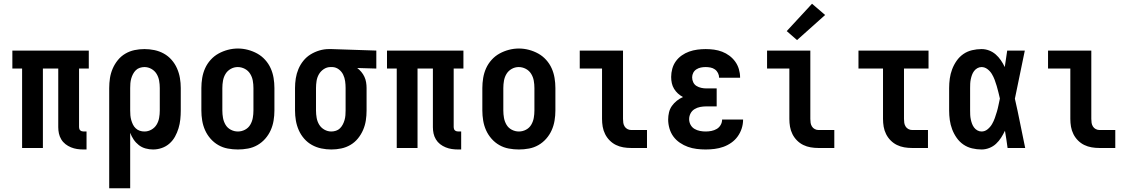

<svg xmlns="http://www.w3.org/2000/svg" viewBox="-20 -790 6040 1025"><path d="M426 8Q408 8 391.5 5.5Q375 3 359 -3.5Q343 -10 329.5 -20.5Q316 -31 307 -46Q298 -61 294.5 -77.5Q291 -94 291 -111V-424H209V0H98V-424H46V-520H454V-424H402V-111Q402 -107 403.5 -102Q405 -97 408.5 -94Q412 -91 416.5 -89.5Q421 -88 426 -88H442V8Z M563 215V-320Q563 -347 567 -373Q571 -399 581.5 -423.5Q592 -448 609 -469Q626 -490 649 -503.5Q672 -517 698 -522.5Q724 -528 751 -528Q778 -528 804.5 -522.5Q831 -517 854.5 -504Q878 -491 896 -470.5Q914 -450 925 -425Q936 -400 940.5 -373.5Q945 -347 945 -320V-200Q945 -176 942.5 -152Q940 -128 933 -105Q926 -82 914.5 -61Q903 -40 885 -24Q867 -8 844 0Q821 8 797 8Q777 8 757 2.5Q737 -3 721 -15.5Q705 -28 693.5 -45Q682 -62 675 -81V215ZM751 -88Q771 -88 788.5 -98Q806 -108 816 -124.5Q826 -141 829.5 -160.5Q833 -180 833 -200V-320Q833 -340 829.5 -359.5Q826 -379 816 -395.5Q806 -412 788.5 -422Q771 -432 751 -432Q739 -432 726.5 -428Q714 -424 705 -415Q696 -406 690 -394.5Q684 -383 680.5 -370.5Q677 -358 676 -345.5Q675 -333 675 -320V-200Q675 -187 676 -174.5Q677 -162 680.5 -149.5Q684 -137 689.5 -125.5Q695 -114 704.5 -105Q714 -96 726 -92Q738 -88 751 -88Z M1250 8Q1223 8 1196 3Q1169 -2 1145.5 -15.5Q1122 -29 1104 -49.5Q1086 -70 1075 -94.5Q1064 -119 1059.5 -146Q1055 -173 1055 -200V-320Q1055 -347 1059.5 -374Q1064 -401 1075 -425.5Q1086 -450 1104.5 -470.5Q1123 -491 1146.5 -504Q1170 -517 1196.5 -524Q1223 -531 1250 -531Q1277 -531 1303.5 -524Q1330 -517 1353.5 -504Q1377 -491 1395.5 -470.5Q1414 -450 1425 -425.5Q1436 -401 1440.5 -374Q1445 -347 1445 -320V-200Q1445 -173 1440.5 -146Q1436 -119 1425 -94.5Q1414 -70 1396 -49.5Q1378 -29 1354.5 -15.5Q1331 -2 1304 3Q1277 8 1250 8ZM1250 -88Q1270 -88 1288 -97.5Q1306 -107 1316 -124Q1326 -141 1329.5 -160.5Q1333 -180 1333 -200V-320Q1333 -340 1329.5 -359.5Q1326 -379 1315.5 -396Q1305 -413 1287 -422.5Q1269 -432 1249 -432Q1229 -432 1211.5 -422Q1194 -412 1184 -395.5Q1174 -379 1170.5 -359.5Q1167 -340 1167 -320V-200Q1167 -180 1170.5 -160.5Q1174 -141 1184 -124Q1194 -107 1212 -97.5Q1230 -88 1250 -88Z M1749 8Q1722 8 1695.5 2.5Q1669 -3 1645.5 -16Q1622 -29 1604 -49.5Q1586 -70 1575 -95Q1564 -120 1559.5 -146.5Q1555 -173 1555 -200V-320Q1555 -346 1559 -371.5Q1563 -397 1573 -421Q1583 -445 1599.5 -465.5Q1616 -486 1638 -499.5Q1660 -513 1685 -520.5Q1710 -528 1736 -528Q1739 -528 1742.5 -528Q1746 -528 1750 -528L1989 -520V-424L1887 -427Q1899 -418 1909 -406Q1919 -394 1925.5 -380Q1932 -366 1934.5 -350.5Q1937 -335 1937 -320V-200Q1937 -173 1933 -147Q1929 -121 1918.5 -96.5Q1908 -72 1891 -51Q1874 -30 1851 -16.5Q1828 -3 1802 2.5Q1776 8 1749 8ZM1749 -88Q1761 -88 1773.5 -92Q1786 -96 1795 -105Q1804 -114 1810 -125.5Q1816 -137 1819.5 -149.5Q1823 -162 1824 -174.5Q1825 -187 1825 -200V-320Q1825 -338 1822.5 -356.5Q1820 -375 1812 -391.5Q1804 -408 1789 -419.5Q1774 -431 1755 -432H1750Q1749 -432 1747.5 -432Q1746 -432 1744 -432Q1725 -432 1708.5 -421Q1692 -410 1682.5 -393.5Q1673 -377 1670 -358Q1667 -339 1667 -320V-200Q1667 -180 1670.5 -160.5Q1674 -141 1684 -124.5Q1694 -108 1711.5 -98Q1729 -88 1749 -88Z M2426 8Q2408 8 2391.5 5.5Q2375 3 2359 -3.5Q2343 -10 2329.5 -20.5Q2316 -31 2307 -46Q2298 -61 2294.5 -77.5Q2291 -94 2291 -111V-424H2209V0H2098V-424H2046V-520H2454V-424H2402V-111Q2402 -107 2403.5 -102Q2405 -97 2408.5 -94Q2412 -91 2416.5 -89.5Q2421 -88 2426 -88H2442V8Z M2750 8Q2723 8 2696 3Q2669 -2 2645.5 -15.5Q2622 -29 2604 -49.5Q2586 -70 2575 -94.5Q2564 -119 2559.5 -146Q2555 -173 2555 -200V-320Q2555 -347 2559.5 -374Q2564 -401 2575 -425.5Q2586 -450 2604.5 -470.5Q2623 -491 2646.5 -504Q2670 -517 2696.5 -524Q2723 -531 2750 -531Q2777 -531 2803.5 -524Q2830 -517 2853.5 -504Q2877 -491 2895.5 -470.5Q2914 -450 2925 -425.5Q2936 -401 2940.5 -374Q2945 -347 2945 -320V-200Q2945 -173 2940.5 -146Q2936 -119 2925 -94.5Q2914 -70 2896 -49.5Q2878 -29 2854.5 -15.5Q2831 -2 2804 3Q2777 8 2750 8ZM2750 -88Q2770 -88 2788 -97.5Q2806 -107 2816 -124Q2826 -141 2829.5 -160.5Q2833 -180 2833 -200V-320Q2833 -340 2829.5 -359.5Q2826 -379 2815.5 -396Q2805 -413 2787 -422.5Q2769 -432 2749 -432Q2729 -432 2711.5 -422Q2694 -412 2684 -395.5Q2674 -379 2670.5 -359.5Q2667 -340 2667 -320V-200Q2667 -180 2670.5 -160.5Q2674 -141 2684 -124Q2694 -107 2712 -97.5Q2730 -88 2750 -88Z M3349 0Q3328 0 3307.5 -3.5Q3287 -7 3268.5 -16Q3250 -25 3235 -40Q3220 -55 3210.5 -74Q3201 -93 3197.5 -113.5Q3194 -134 3194 -155V-424H3075V-520H3306V-155Q3306 -144 3307.5 -134Q3309 -124 3314.5 -115Q3320 -106 3329.5 -101Q3339 -96 3349 -96H3434V0Z M3747 8Q3723 8 3699 5Q3675 2 3652.5 -6Q3630 -14 3609.5 -28Q3589 -42 3575 -61Q3561 -80 3554 -104Q3547 -128 3547 -152Q3547 -171 3551.5 -190Q3556 -209 3567 -224.5Q3578 -240 3593 -252Q3608 -264 3626 -272Q3611 -280 3599 -291Q3587 -302 3578.5 -316Q3570 -330 3566.5 -346Q3563 -362 3563 -379Q3563 -401 3569 -423Q3575 -445 3588 -463Q3601 -481 3619.5 -494Q3638 -507 3659 -514.5Q3680 -522 3702.5 -525Q3725 -528 3747 -528Q3770 -528 3792 -525Q3814 -522 3835 -514Q3856 -506 3874 -492.5Q3892 -479 3905 -461Q3918 -443 3924.5 -421Q3931 -399 3931 -377Q3931 -376 3931 -375.5Q3931 -375 3931 -375H3819Q3819 -375 3819 -375Q3819 -375 3819 -375Q3819 -388 3813 -400Q3807 -412 3796.5 -419.5Q3786 -427 3773 -429.5Q3760 -432 3747 -432Q3734 -432 3721.5 -429.5Q3709 -427 3698 -420Q3687 -413 3681 -401.5Q3675 -390 3675 -377Q3675 -363 3681 -350.5Q3687 -338 3698.5 -331Q3710 -324 3723.5 -321Q3737 -318 3750 -318H3806V-222H3750Q3734 -222 3718 -219Q3702 -216 3688 -207.5Q3674 -199 3666.5 -184.5Q3659 -170 3659 -154Q3659 -138 3666.5 -124Q3674 -110 3687.5 -102Q3701 -94 3716.5 -91Q3732 -88 3747 -88Q3763 -88 3778 -91Q3793 -94 3806 -101.5Q3819 -109 3827 -122.5Q3835 -136 3835 -152Q3835 -152 3835 -152Q3835 -152 3835 -152H3947Q3947 -151 3947 -151Q3947 -151 3947 -151Q3947 -127 3939.5 -104Q3932 -81 3918 -61.5Q3904 -42 3884 -28Q3864 -14 3841.5 -6Q3819 2 3795 5Q3771 8 3747 8Z M4349 0Q4328 0 4307.5 -3.5Q4287 -7 4268.5 -16Q4250 -25 4235 -40Q4220 -55 4210.5 -74Q4201 -93 4197.5 -113.5Q4194 -134 4194 -155V-424H4075V-520H4306V-155Q4306 -144 4307.5 -134Q4309 -124 4314.5 -115Q4320 -106 4329.5 -101Q4339 -96 4349 -96H4434V0ZM4235 -576 4180 -624 4315 -770 4385 -710Z M4849 0Q4828 0 4807.5 -3.5Q4787 -7 4768.5 -16Q4750 -25 4735 -40Q4720 -55 4710.5 -74Q4701 -93 4697.5 -113.5Q4694 -134 4694 -155V-424H4563V-520H4937V-424H4806V-155Q4806 -144 4807.5 -134Q4809 -124 4814.5 -115Q4820 -106 4829.5 -101Q4839 -96 4849 -96H4934V0Z M5220 8Q5195 8 5169.5 2Q5144 -4 5123 -18.5Q5102 -33 5087 -54.5Q5072 -76 5063 -100Q5054 -124 5050.5 -149Q5047 -174 5047 -200V-320Q5047 -346 5050.5 -371Q5054 -396 5063 -420Q5072 -444 5087 -465.5Q5102 -487 5123 -501.5Q5144 -516 5169.5 -522Q5195 -528 5220 -528Q5241 -528 5260.5 -520.5Q5280 -513 5295.5 -499.5Q5311 -486 5323 -468.5Q5335 -451 5344 -432Q5347 -454 5350.5 -476Q5354 -498 5357 -520H5451Q5437 -456 5424.5 -391.5Q5412 -327 5398 -263Q5413 -198 5426 -132Q5439 -66 5453 0H5359Q5356 -23 5352.5 -46Q5349 -69 5345 -92Q5336 -73 5324.5 -55Q5313 -37 5297.5 -22.5Q5282 -8 5261.5 0Q5241 8 5220 8ZM5220 -88Q5238 -88 5252.5 -100Q5267 -112 5276 -127.5Q5285 -143 5291 -160Q5297 -177 5302 -194Q5307 -211 5310.5 -228.5Q5314 -246 5318 -264Q5314 -281 5310 -297.5Q5306 -314 5301 -331Q5296 -348 5290 -364Q5284 -380 5275 -395Q5266 -410 5251.5 -421Q5237 -432 5220 -432Q5208 -432 5197.5 -426Q5187 -420 5180 -410.5Q5173 -401 5169 -390Q5165 -379 5162.5 -367Q5160 -355 5159.5 -343.5Q5159 -332 5159 -320V-200Q5159 -188 5159.5 -176.5Q5160 -165 5162.5 -153Q5165 -141 5169 -130Q5173 -119 5180 -109.5Q5187 -100 5197.5 -94Q5208 -88 5220 -88Z M5849 0Q5828 0 5807.5 -3.5Q5787 -7 5768.5 -16Q5750 -25 5735 -40Q5720 -55 5710.5 -74Q5701 -93 5697.5 -113.5Q5694 -134 5694 -155V-424H5575V-520H5806V-155Q5806 -144 5807.5 -134Q5809 -124 5814.5 -115Q5820 -106 5829.5 -101Q5839 -96 5849 -96H5934V0Z"/></svg>

Font: Iosevka Gothic
Style: Bold
Weight: 700
Monospace: yes
Designer: Belleve Invis
Foundry: Belleve Invis
Version: Version 15.5.1; ttfautohint (v1.8.4)